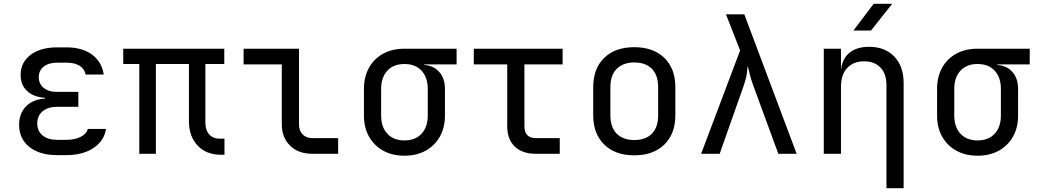

<svg xmlns="http://www.w3.org/2000/svg" viewBox="-20 -805 5440 1005"><path d="M326 7H279Q187 7 133.5 -36Q80 -79 80 -152Q80 -211 116 -248Q152 -285 215 -289V-293Q156 -297 122 -328.5Q88 -360 88 -413Q88 -478 139.5 -517.5Q191 -557 279 -557H329Q411 -557 462 -519Q513 -481 523 -415H428Q423 -444 397 -460.5Q371 -477 329 -477H279Q235 -477 209 -456.5Q183 -436 183 -401Q183 -366 208.5 -345Q234 -324 277 -324H390V-246H279Q231 -246 203 -222.5Q175 -199 175 -159Q175 -119 203 -96Q231 -73 279 -73H326Q373 -73 403 -89Q433 -105 440 -130H535Q525 -67 469 -30Q413 7 326 7Z M1136 5Q1060 5 1014.5 -43Q969 -91 969 -170V-470H796V0H709V-470H625V-550H1154V-470H1055V-164Q1055 -123 1075.5 -101Q1096 -79 1131 -79H1155V5Z M1615 0Q1542 0 1498.5 -42.5Q1455 -85 1455 -155V-468H1255V-550H1545V-155Q1545 -121 1564 -101.5Q1583 -82 1615 -82H1750V0Z M2097 10Q2033 10 1985.5 -16.5Q1938 -43 1911.5 -90Q1885 -137 1885 -200V-340Q1885 -403 1911.5 -450.5Q1938 -498 1985.5 -524Q2033 -550 2097 -550H2370V-468H2201V-465Q2251 -461 2280 -427.5Q2309 -394 2309 -340V-200Q2309 -137 2282.5 -90Q2256 -43 2208.5 -16.5Q2161 10 2097 10ZM2097 -70Q2154 -70 2186.5 -105Q2219 -140 2219 -200V-340Q2219 -400 2186.5 -435Q2154 -470 2097 -470Q2040 -470 2007.5 -435Q1975 -400 1975 -340V-200Q1975 -140 2007.5 -105Q2040 -70 2097 -70Z M2785 0Q2714 0 2674.5 -38Q2635 -76 2635 -145V-468H2460V-550H2925V-468H2725V-145Q2725 -82 2785 -82H2910V0Z M3300 8Q3200 8 3142.5 -48.5Q3085 -105 3085 -202V-348Q3085 -446 3142.5 -502Q3200 -558 3300 -558Q3400 -558 3457.5 -502Q3515 -446 3515 -349V-202Q3515 -105 3457.5 -48.5Q3400 8 3300 8ZM3300 -72Q3359 -72 3392 -105Q3425 -138 3425 -202V-348Q3425 -412 3392 -445Q3359 -478 3300 -478Q3242 -478 3208.5 -445Q3175 -412 3175 -348V-202Q3175 -138 3208.5 -105Q3242 -72 3300 -72Z M3650 0 3854 -541 3780 -730H3876L4150 0H4054L3923 -357Q3910 -392 3904 -419Q3898 -446 3893 -461Q3893 -446 3889 -419Q3885 -392 3873 -357L3747 0Z M4292 0V-550H4382V-445H4383Q4390 -500 4428 -530Q4466 -560 4529 -560Q4612 -560 4661 -509Q4710 -458 4710 -370V180H4620V-360Q4620 -419 4588.5 -451.5Q4557 -484 4503 -484Q4447 -484 4414.5 -449Q4382 -414 4382 -350V0ZM4447 -645 4553 -785H4650L4539 -645Z M5097 10Q5033 10 4985.5 -16.5Q4938 -43 4911.5 -90Q4885 -137 4885 -200V-340Q4885 -403 4911.5 -450.5Q4938 -498 4985.5 -524Q5033 -550 5097 -550H5370V-468H5201V-465Q5251 -461 5280 -427.5Q5309 -394 5309 -340V-200Q5309 -137 5282.5 -90Q5256 -43 5208.5 -16.5Q5161 10 5097 10ZM5097 -70Q5154 -70 5186.5 -105Q5219 -140 5219 -200V-340Q5219 -400 5186.5 -435Q5154 -470 5097 -470Q5040 -470 5007.5 -435Q4975 -400 4975 -340V-200Q4975 -140 5007.5 -105Q5040 -70 5097 -70Z"/></svg>

Font: JetBrainsMono NF
Style: Regular
Weight: 400
Designer: Philipp Nurullin, Konstantin Bulenkov
Foundry: JetBrains
Version: Version 2.251; ttfautohint (v1.8.3);Nerd Fonts 2.2.2